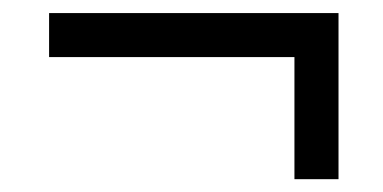

<svg xmlns="http://www.w3.org/2000/svg" viewBox="-20 -407 594 298"><path d="M437 -318.4H56.2V-386.7H505.4V-128.9H437Z"/></svg>

Font: Viking Open Sans
Style: Italic
Weight: 400
Italic angle: -12°
Foundry: Ascender Corporation
Version: Version 2.000